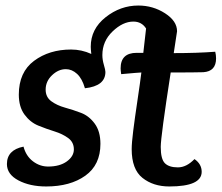

<svg xmlns="http://www.w3.org/2000/svg" viewBox="-20 -664 801 694"><path d="M474 -473H498Q500 -489 508 -561Q492 -586 462 -586Q424 -586 387 -550.5Q350 -515 350 -465Q350 -448 355.5 -429.5Q361 -411 361 -404Q361 -353 287 -345Q277 -380 258.5 -397Q240 -414 218 -414Q191 -414 168 -392Q145 -370 145 -340Q145 -313 165.5 -298Q186 -283 215 -275Q244 -267 273 -256Q302 -245 322.5 -217Q343 -189 343 -144Q343 -68 288.5 -29Q234 10 147 10Q88 10 46.5 -12Q5 -34 5 -71Q5 -122 65 -134Q74 -100 99 -81Q124 -62 154 -62Q196 -62 221.5 -80.5Q247 -99 247 -124Q247 -150 226.5 -165Q206 -180 177 -189Q148 -198 118.5 -210Q89 -222 68.5 -250Q48 -278 48 -322Q48 -403 103 -444Q158 -485 237 -485Q275 -485 310 -469Q308 -487 308 -495Q308 -559 361.5 -601.5Q415 -644 480 -644Q533 -644 576.5 -616Q620 -588 620 -551Q620 -550 608 -472Q693 -472 758 -477Q761 -465 761 -453Q761 -406 715 -403Q684 -402 597 -402Q561 -170 561 -133Q561 -89 576 -74Q591 -59 623 -59Q654 -59 683 -89Q709 -71 709 -43Q709 10 592 10Q534 10 495 -21Q456 -52 456 -125Q456 -147 461.5 -191Q467 -235 477 -302Q487 -369 491 -402Q484 -402 418 -396Q416 -410 416 -417Q416 -473 474 -473Z"/></svg>

Font: Overlock
Style: Bold Italic
Weight: 700
Designer: Dario Muhafara
Foundry: Dario Manuel Muhafara
Version: Version 1.002